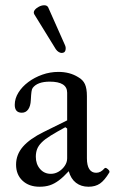

<svg xmlns="http://www.w3.org/2000/svg" viewBox="-20 -698 436 729"><path d="M130 11Q90 11 65.5 -12Q41 -35 41 -73Q41 -111 67 -141Q93 -171 146 -197L235 -241V-346Q235 -367 218.5 -377.5Q202 -388 169 -388Q122 -388 104 -364Q101 -360 99.5 -349.5Q98 -339 97 -318Q96 -295 87 -282.5Q78 -270 63 -270Q36 -270 36 -300Q36 -324 50 -346.5Q64 -369 87.5 -386.5Q111 -404 140.5 -414.5Q170 -425 202 -425Q245 -425 277 -405Q295 -395 302.5 -378.5Q310 -362 310 -333V-97Q310 -70 319 -56Q328 -42 345 -42Q354 -42 361.5 -46Q369 -50 377 -59Q380 -62 385 -59Q390 -56 393.5 -51.5Q397 -47 395 -43Q377 -13 359.5 -1Q342 11 316 11Q288 11 268.5 -4Q249 -19 241 -48Q221 -26 203.5 -13Q186 0 169 5.5Q152 11 130 11ZM173 -38Q189 -38 203 -46.5Q217 -55 226 -68.5Q235 -82 235 -97V-210L228 -215Q195 -197 173 -183.5Q151 -170 138.5 -157.5Q126 -145 121 -132Q116 -119 116 -103Q116 -75 132 -56.5Q148 -38 173 -38ZM214 -497Q209 -497 203 -500.5Q197 -504 192 -511L110 -644Q106 -652 111.5 -659.5Q117 -667 127.5 -672.5Q138 -678 148 -678Q159 -678 163 -670L227 -526Q231 -517 228.5 -507Q226 -497 214 -497Z"/></svg>

Font: Junicode VF
Style: Regular
Weight: 400
Designer: Peter S. Baker
Version: Version 2.213